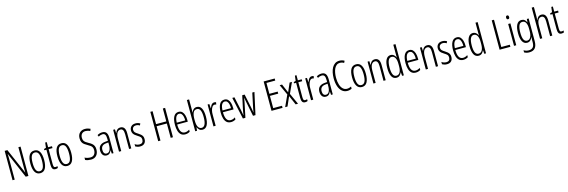

<svg xmlns="http://www.w3.org/2000/svg" viewBox="76 -2515 13353 4511"><g transform="rotate(-15 6752.5 -259.5)"><path d="M462 0H396L128 -623H125Q127 -592 128 -560.5Q129 -529 129 -493V0H76V-714H142L410 -98H412Q411 -137 410 -172.5Q409 -208 409 -234V-714H462Z M917 -267Q917 -134 876 -62Q835 10 750 10Q666 10 623.5 -62.5Q581 -135 581 -268Q581 -401 622 -471.5Q663 -542 750 -542Q835 -542 876 -470.5Q917 -399 917 -267ZM636 -268Q636 -155 663.5 -96.5Q691 -38 750 -38Q808 -38 835.5 -94.5Q863 -151 863 -267Q863 -376 837 -435Q811 -494 750 -494Q689 -494 662.5 -436.5Q636 -379 636 -268Z M1133 -38Q1145 -38 1157.5 -41Q1170 -44 1180 -49V-3Q1167 3 1152 6.5Q1137 10 1119 10Q1070 10 1050 -23.5Q1030 -57 1030 -123V-486H980V-517L1031 -532L1046 -657H1084V-532H1178V-486H1084V-126Q1084 -81 1093.5 -59.5Q1103 -38 1133 -38Z M1575 -267Q1575 -134 1534 -62Q1493 10 1408 10Q1324 10 1281.5 -62.5Q1239 -135 1239 -268Q1239 -401 1280 -471.5Q1321 -542 1408 -542Q1493 -542 1534 -470.5Q1575 -399 1575 -267ZM1294 -268Q1294 -155 1321.5 -96.5Q1349 -38 1408 -38Q1466 -38 1493.5 -94.5Q1521 -151 1521 -267Q1521 -376 1495 -435Q1469 -494 1408 -494Q1347 -494 1320.5 -436.5Q1294 -379 1294 -268Z M2167 -191Q2167 -98 2118.5 -44Q2070 10 1986 10Q1950 10 1913 3Q1876 -4 1846 -18V-76Q1876 -60 1913.5 -51.5Q1951 -43 1984 -43Q2047 -43 2079 -83.5Q2111 -124 2111 -187Q2111 -228 2098.5 -254Q2086 -280 2059.5 -300.5Q2033 -321 1991 -343Q1950 -365 1918.5 -389Q1887 -413 1869 -448.5Q1851 -484 1851 -541Q1850 -626 1900 -675Q1950 -724 2028 -724Q2066 -724 2100.5 -714.5Q2135 -705 2159 -693L2140 -643Q2110 -659 2081.5 -665.5Q2053 -672 2029 -672Q1971 -672 1939 -636.5Q1907 -601 1907 -543Q1907 -500 1921 -473Q1935 -446 1961.5 -426.5Q1988 -407 2026 -386Q2072 -362 2103 -336.5Q2134 -311 2150.5 -276.5Q2167 -242 2167 -191Z M2402 -542Q2471 -542 2501.5 -497.5Q2532 -453 2532 -360V0H2491L2484 -84H2482Q2467 -44 2439.5 -17Q2412 10 2363 10Q2321 10 2294.5 -11Q2268 -32 2255.5 -66Q2243 -100 2243 -140Q2243 -219 2288.5 -261Q2334 -303 2418 -310L2479 -315V-358Q2479 -433 2459.5 -464.5Q2440 -496 2396 -496Q2375 -496 2350.5 -489Q2326 -482 2298 -465L2280 -507Q2337 -542 2402 -542ZM2424 -269Q2298 -257 2298 -141Q2298 -88 2318.5 -61Q2339 -34 2377 -34Q2429 -34 2454.5 -83.5Q2480 -133 2480 -216V-274Z M2842 -542Q2901 -542 2932.5 -500Q2964 -458 2964 -370V0H2911V-357Q2911 -428 2891 -461Q2871 -494 2833 -494Q2780 -494 2750 -445.5Q2720 -397 2720 -295V0H2666V-532H2709L2714 -440H2717Q2731 -482 2761.5 -512Q2792 -542 2842 -542Z M3323 -134Q3323 -66 3286.5 -28Q3250 10 3181 10Q3144 10 3114 0.5Q3084 -9 3065 -21V-78Q3086 -61 3116.5 -50.5Q3147 -40 3180 -40Q3223 -40 3246 -64.5Q3269 -89 3269 -133Q3269 -175 3247.5 -198Q3226 -221 3181 -248Q3147 -269 3121.5 -290Q3096 -311 3081 -339Q3066 -367 3066 -407Q3066 -466 3103.5 -504Q3141 -542 3209 -542Q3272 -542 3321 -511L3299 -467Q3259 -495 3209 -495Q3168 -495 3143 -472Q3118 -449 3118 -408Q3118 -370 3139.5 -346.5Q3161 -323 3209 -294Q3242 -273 3267.5 -252Q3293 -231 3308 -203.5Q3323 -176 3323 -134Z M3978 0H3923V-349H3674V0H3619V-714H3674V-400H3923V-714H3978Z M4258 -542Q4312 -542 4345 -509Q4378 -476 4393.5 -422Q4409 -368 4409 -305V-263H4151Q4152 -37 4281 -37Q4337 -37 4391 -74V-23Q4366 -7 4337.5 1.5Q4309 10 4277 10Q4214 10 4174.5 -24.5Q4135 -59 4116.5 -121Q4098 -183 4098 -265Q4098 -395 4138 -468.5Q4178 -542 4258 -542ZM4258 -496Q4211 -496 4183.5 -449.5Q4156 -403 4152 -307H4359Q4359 -358 4349 -401Q4339 -444 4316.5 -470Q4294 -496 4258 -496Z M4574 -512Q4574 -496 4573 -478Q4572 -460 4572 -442H4575Q4590 -489 4622 -515.5Q4654 -542 4699 -542Q4775 -542 4813.5 -472.5Q4852 -403 4852 -269Q4852 -132 4812.5 -61Q4773 10 4698 10Q4653 10 4623.5 -14.5Q4594 -39 4575 -83H4572L4564 0H4520V-760H4574ZM4690 -494Q4625 -494 4599.5 -435.5Q4574 -377 4574 -285V-248Q4574 -140 4604 -89Q4634 -38 4688 -38Q4741 -38 4769.5 -94.5Q4798 -151 4798 -270Q4798 -381 4772 -437.5Q4746 -494 4690 -494Z M5124 -541Q5134 -541 5146 -539Q5158 -537 5169 -532L5159 -478Q5152 -481 5141.5 -483.5Q5131 -486 5121 -486Q5088 -486 5064.5 -456Q5041 -426 5028.5 -378.5Q5016 -331 5017 -279V0H4963V-532H5005L5013 -427H5016Q5026 -456 5040 -482Q5054 -508 5074.5 -524.5Q5095 -541 5124 -541Z M5371 -542Q5425 -542 5458 -509Q5491 -476 5506.5 -422Q5522 -368 5522 -305V-263H5264Q5265 -37 5394 -37Q5450 -37 5504 -74V-23Q5479 -7 5450.5 1.5Q5422 10 5390 10Q5327 10 5287.5 -24.5Q5248 -59 5229.5 -121Q5211 -183 5211 -265Q5211 -395 5251 -468.5Q5291 -542 5371 -542ZM5371 -496Q5324 -496 5296.5 -449.5Q5269 -403 5265 -307H5472Q5472 -358 5462 -401Q5452 -444 5429.5 -470Q5407 -496 5371 -496Z M5853 -358Q5848 -384 5843.5 -411Q5839 -438 5835 -463H5834Q5829 -437 5824.5 -410Q5820 -383 5815 -358L5740 0H5679L5563 -532H5616L5684 -213Q5691 -178 5697.5 -143Q5704 -108 5710 -73H5713Q5716 -100 5722.5 -138.5Q5729 -177 5737 -214L5805 -532H5864L5931 -210Q5937 -183 5943 -148Q5949 -113 5955 -73H5957Q5962 -104 5965.5 -127Q5969 -150 5976 -182L6050 -532H6102L5985 0H5925Z M6644 0H6375V-714H6644V-664H6430V-399H6632V-349H6430V-51H6644Z M6833 -275 6716 -532H6774L6865 -319L6958 -532H7015L6896 -272L7020 0H6962L6864 -227L6764 0H6707Z M7207 -38Q7219 -38 7231.5 -41Q7244 -44 7254 -49V-3Q7241 3 7226 6.5Q7211 10 7193 10Q7144 10 7124 -23.5Q7104 -57 7104 -123V-486H7054V-517L7105 -532L7120 -657H7158V-532H7252V-486H7158V-126Q7158 -81 7167.5 -59.5Q7177 -38 7207 -38Z M7498 -541Q7508 -541 7520 -539Q7532 -537 7543 -532L7533 -478Q7526 -481 7515.5 -483.5Q7505 -486 7495 -486Q7462 -486 7438.5 -456Q7415 -426 7402.5 -378.5Q7390 -331 7391 -279V0H7337V-532H7379L7387 -427H7390Q7400 -456 7414 -482Q7428 -508 7448.5 -524.5Q7469 -541 7498 -541Z M7735 -542Q7804 -542 7834.5 -497.5Q7865 -453 7865 -360V0H7824L7817 -84H7815Q7800 -44 7772.5 -17Q7745 10 7696 10Q7654 10 7627.5 -11Q7601 -32 7588.5 -66Q7576 -100 7576 -140Q7576 -219 7621.5 -261Q7667 -303 7751 -310L7812 -315V-358Q7812 -433 7792.5 -464.5Q7773 -496 7729 -496Q7708 -496 7683.5 -489Q7659 -482 7631 -465L7613 -507Q7670 -542 7735 -542ZM7757 -269Q7631 -257 7631 -141Q7631 -88 7651.5 -61Q7672 -34 7710 -34Q7762 -34 7787.5 -83.5Q7813 -133 7813 -216V-274Z M8220 -674Q8171 -674 8137 -648Q8103 -622 8081.5 -577Q8060 -532 8050 -475Q8040 -418 8040 -357Q8040 -261 8062.5 -190Q8085 -119 8126.5 -80Q8168 -41 8224 -41Q8256 -41 8282.5 -49.5Q8309 -58 8328 -68V-17Q8307 -4 8279 3Q8251 10 8219 10Q8147 10 8094 -34.5Q8041 -79 8012 -161.5Q7983 -244 7983 -358Q7983 -432 7996.5 -498Q8010 -564 8038.5 -615Q8067 -666 8111.5 -695.5Q8156 -725 8218 -725Q8282 -725 8338 -693L8316 -646Q8293 -660 8268.5 -667Q8244 -674 8220 -674Z M8742 -267Q8742 -134 8701 -62Q8660 10 8575 10Q8491 10 8448.5 -62.5Q8406 -135 8406 -268Q8406 -401 8447 -471.5Q8488 -542 8575 -542Q8660 -542 8701 -470.5Q8742 -399 8742 -267ZM8461 -268Q8461 -155 8488.5 -96.5Q8516 -38 8575 -38Q8633 -38 8660.5 -94.5Q8688 -151 8688 -267Q8688 -376 8662 -435Q8636 -494 8575 -494Q8514 -494 8487.5 -436.5Q8461 -379 8461 -268Z M9030 -542Q9089 -542 9120.5 -500Q9152 -458 9152 -370V0H9099V-357Q9099 -428 9079 -461Q9059 -494 9021 -494Q8968 -494 8938 -445.5Q8908 -397 8908 -295V0H8854V-532H8897L8902 -440H8905Q8919 -482 8949.5 -512Q8980 -542 9030 -542Z M9415 10Q9339 10 9300.5 -59.5Q9262 -129 9262 -262Q9262 -398 9302 -470Q9342 -542 9416 -542Q9462 -542 9494 -514Q9526 -486 9540 -449H9543Q9542 -469 9541.5 -486Q9541 -503 9541 -520V-760H9594V0H9552L9544 -87H9541Q9525 -48 9495 -19Q9465 10 9415 10ZM9426 -37Q9481 -37 9511 -88.5Q9541 -140 9541 -233V-295Q9541 -390 9511.5 -442Q9482 -494 9426 -494Q9371 -494 9344 -434.5Q9317 -375 9317 -262Q9317 -153 9343 -95Q9369 -37 9426 -37Z M9866 -542Q9920 -542 9953 -509Q9986 -476 10001.5 -422Q10017 -368 10017 -305V-263H9759Q9760 -37 9889 -37Q9945 -37 9999 -74V-23Q9974 -7 9945.5 1.5Q9917 10 9885 10Q9822 10 9782.5 -24.5Q9743 -59 9724.5 -121Q9706 -183 9706 -265Q9706 -395 9746 -468.5Q9786 -542 9866 -542ZM9866 -496Q9819 -496 9791.5 -449.5Q9764 -403 9760 -307H9967Q9967 -358 9957 -401Q9947 -444 9924.5 -470Q9902 -496 9866 -496Z M10304 -542Q10363 -542 10394.5 -500Q10426 -458 10426 -370V0H10373V-357Q10373 -428 10353 -461Q10333 -494 10295 -494Q10242 -494 10212 -445.5Q10182 -397 10182 -295V0H10128V-532H10171L10176 -440H10179Q10193 -482 10223.5 -512Q10254 -542 10304 -542Z M10785 -134Q10785 -66 10748.5 -28Q10712 10 10643 10Q10606 10 10576 0.5Q10546 -9 10527 -21V-78Q10548 -61 10578.5 -50.5Q10609 -40 10642 -40Q10685 -40 10708 -64.5Q10731 -89 10731 -133Q10731 -175 10709.5 -198Q10688 -221 10643 -248Q10609 -269 10583.5 -290Q10558 -311 10543 -339Q10528 -367 10528 -407Q10528 -466 10565.5 -504Q10603 -542 10671 -542Q10734 -542 10783 -511L10761 -467Q10721 -495 10671 -495Q10630 -495 10605 -472Q10580 -449 10580 -408Q10580 -370 10601.5 -346.5Q10623 -323 10671 -294Q10704 -273 10729.5 -252Q10755 -231 10770 -203.5Q10785 -176 10785 -134Z M11023 -542Q11077 -542 11110 -509Q11143 -476 11158.5 -422Q11174 -368 11174 -305V-263H10916Q10917 -37 11046 -37Q11102 -37 11156 -74V-23Q11131 -7 11102.5 1.5Q11074 10 11042 10Q10979 10 10939.5 -24.5Q10900 -59 10881.5 -121Q10863 -183 10863 -265Q10863 -395 10903 -468.5Q10943 -542 11023 -542ZM11023 -496Q10976 -496 10948.5 -449.5Q10921 -403 10917 -307H11124Q11124 -358 11114 -401Q11104 -444 11081.5 -470Q11059 -496 11023 -496Z M11414 10Q11338 10 11299.5 -59.5Q11261 -129 11261 -262Q11261 -398 11301 -470Q11341 -542 11415 -542Q11461 -542 11493 -514Q11525 -486 11539 -449H11542Q11541 -469 11540.5 -486Q11540 -503 11540 -520V-760H11593V0H11551L11543 -87H11540Q11524 -48 11494 -19Q11464 10 11414 10ZM11425 -37Q11480 -37 11510 -88.5Q11540 -140 11540 -233V-295Q11540 -390 11510.5 -442Q11481 -494 11425 -494Q11370 -494 11343 -434.5Q11316 -375 11316 -262Q11316 -153 11342 -95Q11368 -37 11425 -37Z M11923 0V-714H11978V-51H12185V0Z M12302 -732Q12321 -732 12329.5 -719Q12338 -706 12338 -686Q12338 -640 12302 -640Q12284 -640 12274.5 -652.5Q12265 -665 12265 -686Q12265 -706 12274 -719Q12283 -732 12302 -732ZM12328 -532V0H12274V-532Z M12598 -542Q12644 -542 12673 -517.5Q12702 -493 12718 -453H12722L12728 -532H12772V20Q12772 128 12726.5 184.5Q12681 241 12582 241Q12516 241 12462 210V158Q12492 175 12520.5 183.5Q12549 192 12581 192Q12649 192 12684 154.5Q12719 117 12719 30V-2Q12719 -21 12719.5 -43.5Q12720 -66 12722 -93H12719Q12702 -46 12670.5 -18Q12639 10 12593 10Q12520 10 12480.5 -58Q12441 -126 12441 -264Q12441 -398 12480.5 -470Q12520 -542 12598 -542ZM12606 -494Q12547 -494 12521.5 -432.5Q12496 -371 12496 -264Q12496 -147 12523 -92.5Q12550 -38 12604 -38Q12644 -38 12669.5 -64Q12695 -90 12707 -134.5Q12719 -179 12719 -233V-300Q12719 -389 12692.5 -441.5Q12666 -494 12606 -494Z M12961 -519Q12961 -475 12957 -445H12961Q12974 -483 13004 -512.5Q13034 -542 13082 -542Q13205 -542 13205 -365V0H13152V-354Q13152 -430 13131 -461.5Q13110 -493 13073 -493Q13022 -493 12991.5 -444Q12961 -395 12961 -289V0H12907V-760H12961Z M13443 -38Q13455 -38 13467.5 -41Q13480 -44 13490 -49V-3Q13477 3 13462 6.5Q13447 10 13429 10Q13380 10 13360 -23.5Q13340 -57 13340 -123V-486H13290V-517L13341 -532L13356 -657H13394V-532H13488V-486H13394V-126Q13394 -81 13403.5 -59.5Q13413 -38 13443 -38Z"/></g></svg>

Font: Noto Sans Hebrew ExtraCondensed Light
Style: Regular
Weight: 300
Width: 2
Designer: Monotype Design Team
Foundry: Monotype Imaging Inc.
Version: Version 2.004; ttfautohint (v1.8.4.7-5d5b)